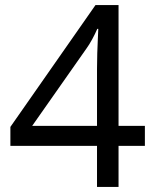

<svg xmlns="http://www.w3.org/2000/svg" viewBox="-20 -738 612 758"><path d="M552 -162H448V0H363V-162H21V-237L357 -718H448V-241H552ZM363 -466Q363 -501 364 -528Q365 -555 366 -578.5Q367 -602 368 -624H364Q356 -605 344 -583Q332 -561 321 -546L107 -241H363Z"/></svg>

Font: Noto Sans Tangsa
Style: Regular
Weight: 400
Designer: David Williams
Foundry: Google LLC
Version: Version 1.504